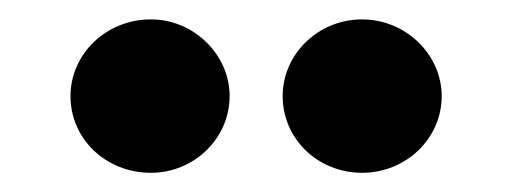

<svg xmlns="http://www.w3.org/2000/svg" viewBox="-20 -772 528 198"><path d="M135.7 -593.8C179.7 -593.8 216.8 -628.9 216.8 -672.9C216.8 -715.8 179.7 -752 135.7 -752C88.9 -752 52.7 -715.8 52.7 -672.9C52.7 -628.9 88.9 -593.8 135.7 -593.8ZM353.5 -593.8C398.4 -593.8 435.5 -628.9 435.5 -672.9C435.5 -715.8 398.4 -752 353.5 -752C307.6 -752 271.5 -715.8 271.5 -672.9C271.5 -628.9 307.6 -593.8 353.5 -593.8Z"/></svg>

Font: Pretendard Black
Style: Regular
Weight: 900
Designer: Base glyphs from Inter by Rasmus Andersson; Hangeul glyphs from Noto Sans CJK(Source Han Sans) by Jang Soo-young and Kan
Foundry: Kil Hyung-jin
Version: Version 1.309;Glyphs 3.2 (3225)